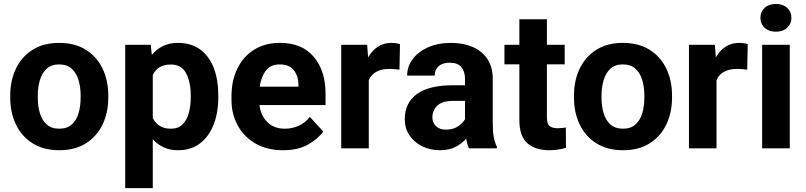

<svg xmlns="http://www.w3.org/2000/svg" viewBox="-20 -757 4113 980"><path d="M32.2 -258.8V-269Q32.2 -346.2 61.5 -407Q90.8 -467.8 146.5 -502.9Q202.1 -538.1 281.7 -538.1Q362.3 -538.1 418.2 -502.9Q474.1 -467.8 503.4 -407Q532.7 -346.2 532.7 -269V-258.8Q532.7 -182.1 503.4 -121.3Q474.1 -60.5 418.5 -25.4Q362.8 9.8 282.7 9.8Q202.6 9.8 146.7 -25.4Q90.8 -60.5 61.5 -121.3Q32.2 -182.1 32.2 -258.8ZM172.9 -269V-258.8Q172.9 -214.8 183.6 -179Q194.3 -143.1 218.5 -121.6Q242.7 -100.1 282.7 -100.1Q322.3 -100.1 346.2 -121.6Q370.1 -143.1 380.9 -179Q391.6 -214.8 391.6 -258.8V-269Q391.6 -312 380.9 -348.1Q370.1 -384.3 345.9 -406.2Q321.8 -428.2 281.7 -428.2Q242.2 -428.2 218.3 -406.2Q194.3 -384.3 183.6 -348.1Q172.9 -312 172.9 -269Z M1094.2 -270V-259.8Q1094.2 -182.6 1070.6 -121.6Q1046.9 -60.5 1001.2 -25.4Q955.6 9.8 889.2 9.8Q847.2 9.8 815.2 -5.1Q783.2 -20 759.8 -46.4V203.1H619.1V-528.3H749.5L754.9 -476.6Q778.8 -505.9 811.8 -522Q844.7 -538.1 888.2 -538.1Q955.6 -538.1 1001.5 -504.6Q1047.4 -471.2 1070.8 -410.9Q1094.2 -350.6 1094.2 -270ZM953.6 -259.8V-270Q953.6 -336.9 930.4 -382.3Q907.2 -427.7 852.1 -427.7Q816.9 -427.7 794.4 -413.8Q772 -399.9 759.8 -374.5V-154.8Q772 -129.4 794.7 -114.7Q817.4 -100.1 853 -100.1Q889.6 -100.1 911.6 -121.8Q933.6 -143.6 943.6 -179.9Q953.6 -216.3 953.6 -259.8Z M1424.8 9.8Q1342.8 9.8 1283.7 -24.7Q1224.6 -59.1 1193.1 -117.2Q1161.6 -175.3 1161.6 -246.1V-265.6Q1161.6 -345.7 1191.7 -407.2Q1221.7 -468.8 1277.1 -503.4Q1332.5 -538.1 1409.2 -538.1Q1521.5 -538.1 1581.5 -467Q1641.6 -396 1641.6 -279.3V-220.7H1304.2Q1311 -167 1344.7 -133.5Q1378.4 -100.1 1433.6 -100.1Q1471.7 -100.1 1504.6 -115Q1537.6 -129.9 1561.5 -160.2L1629.9 -85.9Q1605 -49.8 1553.5 -20Q1502 9.8 1424.8 9.8ZM1407.7 -428.2Q1361.8 -428.2 1337.4 -397Q1313 -365.7 1305.7 -314.5H1503.4V-325.2Q1502.9 -368.7 1479.7 -398.4Q1456.5 -428.2 1407.7 -428.2Z M2021.5 -531.7 2019 -401.4Q2008.8 -402.8 1994.4 -404.1Q1980 -405.3 1968.3 -405.3Q1887.7 -405.3 1862.3 -348.1V0H1721.7V-528.3H1854L1858.9 -463.9Q1878.4 -498.5 1908.2 -518.3Q1938 -538.1 1977.5 -538.1Q1988.8 -538.1 2001.2 -536.4Q2013.7 -534.7 2021.5 -531.7Z M2374 0Q2364.7 -19 2359.4 -49.3Q2338.4 -24.9 2305.7 -7.6Q2272.9 9.8 2225.1 9.8Q2174.8 9.8 2134 -10.7Q2093.3 -31.2 2069.6 -66.9Q2045.9 -102.5 2045.9 -148.4Q2045.9 -231.4 2107.4 -276.6Q2168.9 -321.8 2290.5 -321.8H2353.5V-354.5Q2353.5 -392.1 2334.7 -414.6Q2315.9 -437 2274.9 -437Q2239.3 -437 2219 -419.2Q2198.7 -401.4 2198.7 -371.1H2058.1Q2058.1 -416.5 2085.7 -454.3Q2113.3 -492.2 2163.8 -515.1Q2214.4 -538.1 2282.7 -538.1Q2343.8 -538.1 2391.8 -517.6Q2439.9 -497.1 2467.5 -456.1Q2495.1 -415 2495.1 -353.5V-127.4Q2495.1 -84 2500.5 -56.2Q2505.9 -28.3 2516.1 -8.3V0ZM2255.9 -95.2Q2292 -95.2 2317.4 -111.8Q2342.8 -128.4 2353.5 -148.9V-242.2H2294.4Q2238.3 -242.2 2212.6 -218.3Q2187 -194.3 2187 -158.2Q2187 -130.9 2205.6 -113Q2224.1 -95.2 2255.9 -95.2Z M2862.3 -528.3V-428.7H2771.5V-159.2Q2771.5 -125 2785.2 -113.8Q2798.8 -102.5 2826.7 -102.5Q2839.8 -102.5 2850.1 -103.8Q2860.4 -105 2868.2 -106.4L2868.7 -2.9Q2850.6 2.9 2829.6 6.3Q2808.6 9.8 2783.2 9.8Q2713.4 9.8 2672.1 -25.6Q2630.9 -61 2630.9 -145V-428.7H2554.7V-528.3H2630.9V-658.7H2771.5V-528.3Z M2909.7 -258.8V-269Q2909.7 -346.2 2939 -407Q2968.3 -467.8 3023.9 -502.9Q3079.6 -538.1 3159.2 -538.1Q3239.7 -538.1 3295.7 -502.9Q3351.6 -467.8 3380.9 -407Q3410.2 -346.2 3410.2 -269V-258.8Q3410.2 -182.1 3380.9 -121.3Q3351.6 -60.5 3295.9 -25.4Q3240.2 9.8 3160.2 9.8Q3080.1 9.8 3024.2 -25.4Q2968.3 -60.5 2939 -121.3Q2909.7 -182.1 2909.7 -258.8ZM3050.3 -269V-258.8Q3050.3 -214.8 3061 -179Q3071.8 -143.1 3095.9 -121.6Q3120.1 -100.1 3160.2 -100.1Q3199.7 -100.1 3223.6 -121.6Q3247.6 -143.1 3258.3 -179Q3269 -214.8 3269 -258.8V-269Q3269 -312 3258.3 -348.1Q3247.6 -384.3 3223.4 -406.2Q3199.2 -428.2 3159.2 -428.2Q3119.6 -428.2 3095.7 -406.2Q3071.8 -384.3 3061 -348.1Q3050.3 -312 3050.3 -269Z M3796.4 -531.7 3793.9 -401.4Q3783.7 -402.8 3769.3 -404.1Q3754.9 -405.3 3743.2 -405.3Q3662.6 -405.3 3637.2 -348.1V0H3496.6V-528.3H3628.9L3633.8 -463.9Q3653.3 -498.5 3683.1 -518.3Q3712.9 -538.1 3752.4 -538.1Q3763.7 -538.1 3776.1 -536.4Q3788.6 -534.7 3796.4 -531.7Z M3861.3 -666Q3861.3 -696.8 3882.8 -716.8Q3904.3 -736.8 3940.4 -736.8Q3976.6 -736.8 3998 -716.8Q4019.5 -696.8 4019.5 -666Q4019.5 -635.3 3998 -615.2Q3976.6 -595.2 3940.4 -595.2Q3904.3 -595.2 3882.8 -615.2Q3861.3 -635.3 3861.3 -666ZM4011.2 -528.3V0H3870.1V-528.3Z"/></svg>

Font: Vazirmatn RD FD
Style: Bold
Weight: 700
Designer: Saber Rastikerdar
Foundry: Saber Rastikerdar
Version: Version 33.003